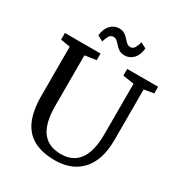

<svg xmlns="http://www.w3.org/2000/svg" viewBox="-216 -1094 1172 1250"><g transform="rotate(30 369.5 -469.0)"><path d="M381 8Q283 8 219.8 -26.5Q156.5 -61 125.8 -132Q95 -203 95 -313V-681L23.5 -693V-743H291V-693L206 -680.5V-302.5Q206 -231.5 219 -182.5Q232 -133.5 256.8 -103.5Q281.5 -73.5 316.2 -60Q351 -46.5 394 -46.5Q455 -46.5 495.5 -75.8Q536 -105 555.8 -161Q575.5 -217 575.5 -296.5V-680L491.5 -693V-743H724V-693L651 -681V-302Q651 -220.5 631 -162Q611 -103.5 574.2 -65.8Q537.5 -28 488.5 -10Q439.5 8 381 8ZM431.5 -810Q406.5 -810 390 -820.5Q373.5 -831 361.8 -844.8Q350 -858.5 338.2 -869Q326.5 -879.5 310.5 -879.5Q290 -879.5 279.2 -860.8Q268.5 -842 261 -816.5L219.5 -838.5Q224.5 -889.5 251.5 -917.8Q278.5 -946 315.5 -946Q341 -946 357.2 -935.5Q373.5 -925 385.5 -911Q397.5 -897 409.2 -886.5Q421 -876 436.5 -876Q457 -876 468 -895Q479 -914 485.5 -939.5L527.5 -917.5Q522.5 -866 495.8 -838Q469 -810 431.5 -810Z"/></g></svg>

Font: Merriweather 20pt
Style: Regular
Weight: 400
Version: Version 2.100